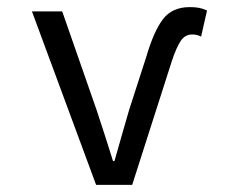

<svg xmlns="http://www.w3.org/2000/svg" viewBox="-20 -518 640 538"><path d="M249.3 0 69.5 -486.1H154.3L250.6 -210Q262.3 -174.8 274 -138.4Q285.8 -101.9 296.7 -66.6H300.7Q310.6 -101.9 321.1 -138.2Q331.5 -174.5 341.8 -210L389.7 -358.1Q410.8 -430.4 436.6 -464.2Q462.4 -498.1 511.7 -498.1Q527.1 -498.1 537.8 -496Q548.5 -494 560.1 -488.6L543.5 -415.4Q538.7 -418 532.8 -419.7Q526.9 -421.4 518.5 -421.4Q498.2 -421.4 486.2 -403.1Q474.1 -384.9 461.7 -347.5L350.4 0Z"/></svg>

Font: Source Code Pro ExtraLight
Style: Regular
Weight: 200
Monospace: yes
Designer: Paul D. Hunt, Teo Tuominen
Foundry: Adobe
Version: Version 1.026;hotconv 1.1.0;makeotfexe 2.6.0